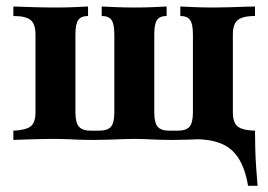

<svg xmlns="http://www.w3.org/2000/svg" viewBox="-20 -438 840 601"><path d="M756.5 143.5Q746.8 87.9 725.8 56Q704.8 24.2 671 10.9Q637.1 -2.4 589.5 -2.4L651.6 -21L762.1 -29H778.2Q778.2 -3.2 779 27Q779.8 57.3 781.9 87.1Q783.9 116.9 786.3 143.5ZM21.8 0V-29Q60.5 -30.6 75.8 -42.3Q91.1 -54 91.1 -87.1V-329.8Q91.1 -362.9 75.8 -375.4Q60.5 -387.9 21.8 -387.9V-417.7Q41.1 -416.9 80.2 -415.7Q119.4 -414.5 155.6 -414.5Q186.3 -414.5 214.1 -415.7Q241.9 -416.9 255.6 -417.7V-387.9Q233.9 -387.9 225 -375.4Q216.1 -362.9 216.1 -329.8V-87.1Q216.1 -54 227 -41.5Q237.9 -29 263.7 -29H290.3Q316.9 -29 327.4 -41.5Q337.9 -54 337.9 -87.1V-329.8Q337.9 -362.9 329 -375.4Q320.2 -387.9 298.4 -387.9V-417.7Q312.9 -416.9 341.9 -415.7Q371 -414.5 402.4 -414.5Q431.5 -414.5 459.7 -415.7Q487.9 -416.9 501.6 -417.7V-387.9Q479.8 -387.9 471.4 -375.4Q462.9 -362.9 462.9 -329.8V-87.1Q462.9 -54 473.4 -41.5Q483.9 -29 509.7 -29H536.3Q562.9 -29 573.4 -41.5Q583.9 -54 583.9 -87.1V-329.8Q583.9 -362.9 575 -375.4Q566.1 -387.9 544.4 -387.9V-417.7Q558.9 -416.9 587.9 -415.7Q616.9 -414.5 649.2 -414.5Q672.6 -414.5 697.6 -415.3Q722.6 -416.1 744.4 -416.9Q766.1 -417.7 778.2 -417.7V-387.9Q752.4 -387.9 737.1 -382.3Q721.8 -376.6 715.3 -364.1Q708.9 -351.6 708.9 -329.8V-87.1Q708.9 -65.3 715.3 -52.8Q721.8 -40.3 737.1 -35.1Q752.4 -29.8 778.2 -29V0Q766.1 -0.8 744.4 -1.2Q722.6 -1.6 697.6 -2.4Q672.6 -3.2 648.4 -3.2Q628.2 -3.2 608.5 -2.4Q588.7 -1.6 567.3 -0.8Q546 0 520.2 0Q491.1 0 471.8 -0.8Q452.4 -1.6 436.3 -2.4Q420.2 -3.2 401.6 -3.2Q381.5 -3.2 362.1 -2.4Q342.7 -1.6 321.4 -0.8Q300 0 274.2 0Q245.2 0 225.8 -0.8Q206.5 -1.6 190.3 -2.4Q174.2 -3.2 155.6 -3.2Q119.4 -3.2 80.2 -2Q41.1 -0.8 21.8 0Z"/></svg>

Font: Playfair 5pt SemiExpanded Light ExtraBold
Style: Regular
Weight: 800
Version: Version 2.001;gftools[0.9.30]